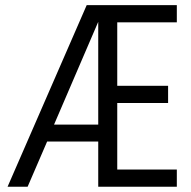

<svg xmlns="http://www.w3.org/2000/svg" viewBox="-20 -710 728 730"><path d="M425.8 -625V-383.8H619.1V-318.4H425.8V-65.4H652.3V0H353.5V-171.9H159.2L85 0H8.8L309.6 -690.4H652.3V-625ZM353.5 -236.3V-627L185.5 -236.3Z"/></svg>

Font: Dinish Condensed
Style: Regular
Weight: 400
Width: 3
Designer: Bert Driehuis
Foundry: Playbeing
Version: Version 3.006; git-39231f3c-release